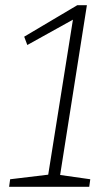

<svg xmlns="http://www.w3.org/2000/svg" viewBox="-20 -718 424 738"><path d="M209 -32 200 -47 327 -29 323 0H15L19 -29L177 -48L163 -32L262 -653L274 -650L85 -545L73 -577L277 -698H314Z"/></svg>

Font: Bitter Thin Light
Style: Italic
Weight: 300
Italic angle: -9°
Version: Version 2.002